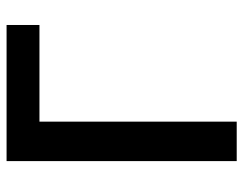

<svg xmlns="http://www.w3.org/2000/svg" viewBox="-98 -642 740 584"><g transform="rotate(-90 272.0 -350.0)"><path d="M74 -700H488V-600H194V0H74Z"/></g></svg>

Font: Moderustic Med
Style: Regular
Weight: 500
Designer: Tural Alisoy
Foundry: TAFT Foundry
Version: Version 2.110